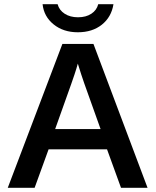

<svg xmlns="http://www.w3.org/2000/svg" viewBox="-20 -898 744 918"><path d="M212.4 -184.1 145.5 0H17.1L278.3 -688H426.8L685.5 0H558.6L491.7 -184.1ZM352.1 -593.8Q346.2 -571.8 336.4 -542.5Q326.7 -513.2 320.8 -497.1L243.7 -280.8H460.9L382.3 -501Q375.5 -520 367.7 -544.2Q359.9 -568.4 352.1 -593.8ZM352.1 -743.7Q283.2 -743.7 236.6 -781.2Q189.9 -818.8 183.6 -877.9H255.4Q263.2 -849.1 289.3 -832.3Q315.4 -815.4 353 -815.4Q391.1 -815.4 416.7 -832.3Q442.4 -849.1 449.7 -877.9H522.5Q512.7 -816.4 467 -780Q421.4 -743.7 352.1 -743.7Z"/></svg>

Font: Arimo SemiBold
Style: Regular
Weight: 600
Designer: Steve Matteson
Foundry: Monotype Imaging Inc.
Version: Version 1.33